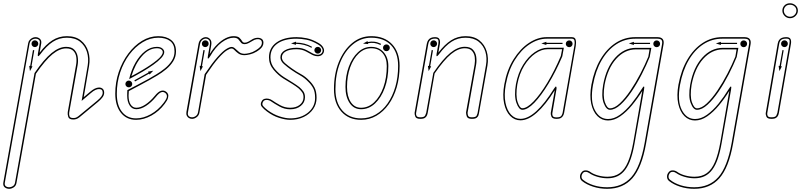

<svg xmlns="http://www.w3.org/2000/svg" viewBox="-45 -728 4907 1176"><path d="M11.5 428.5Q-5 428.5 -16.5 418.8Q-28 409 -24.5 389.5L127.5 -463Q129.5 -475 136.8 -483.2Q144 -491.5 153.5 -496Q163 -500.5 172 -500.5Q188 -500.5 199.2 -490.5Q210.5 -480.5 207.5 -461.5L197.5 -405Q236 -456 276 -481.2Q316 -506.5 364.5 -506.5Q417.5 -506.5 450.2 -480.5Q483 -454.5 495.8 -412.8Q508.5 -371 500.5 -324.5L468 -133L505.5 -164.5Q513.5 -171.5 520.8 -176.5Q528 -181.5 535 -185Q542 -188.5 548.8 -190.2Q555.5 -192 561.5 -192Q575.5 -192 584.2 -184Q593 -176 593 -160Q593 -146 583.5 -132.8Q574 -119.5 555.5 -104L442 -10Q431 -1.5 422.2 1.2Q413.5 4 404 4Q378 4 373 -12.2Q368 -28.5 370 -41.5L421 -330.5Q425.5 -354.5 422.2 -377.8Q419 -401 404.5 -416.2Q390 -431.5 360 -431.5Q320.5 -431.5 276.5 -395.8Q232.5 -360 175 -276.5L56 392Q53 410.5 39 419.5Q25 428.5 11.5 428.5ZM11.5 419Q23 419 33.8 412Q44.5 405 47 391L166.5 -280.5Q224.5 -365.5 271 -403.2Q317.5 -441 360 -441Q394 -441 410.5 -423.2Q427 -405.5 431 -379.8Q435 -354 430.5 -329.5L379 -40Q377 -28 380.5 -16.5Q384 -5 404 -5Q412.5 -5 419.5 -7.2Q426.5 -9.5 436 -17L550 -111Q567.5 -125.5 575.8 -137.2Q584 -149 584 -160Q584 -172 578.5 -177.2Q573 -182.5 561.5 -182.5Q551 -182.5 538.8 -176.8Q526.5 -171 511 -157.5L455 -110L492 -326Q499.5 -371 487.5 -410Q475.5 -449 444.8 -473Q414 -497 364.5 -497Q317.5 -497 278.8 -472Q240 -447 201 -394.5Q192.5 -383.5 188.8 -384Q185 -384.5 187 -398L198.5 -463.5Q201 -477.5 193.2 -484.2Q185.5 -491 172 -491Q164.5 -491 156.8 -487.8Q149 -484.5 143.5 -478Q138 -471.5 136 -461.5L-15.5 391Q-18 405.5 -10 412.2Q-2 419 11.5 419ZM138.5 -292.5 134 -324.5 140 -324 157 -421.5 165 -420 148 -322.5 154 -321.5ZM168.5 -439.5Q160 -439.5 154 -445.5Q148 -451.5 148 -460Q148 -469 154 -475Q160 -481 168.5 -481Q177 -481 183.2 -475Q189.5 -469 189.5 -460Q189.5 -451.5 183.2 -445.5Q177 -439.5 168.5 -439.5Z M788.5 6Q730 6 695.5 -37.2Q661 -80.5 661 -154.5Q661 -223.5 682.2 -286.8Q703.5 -350 740.5 -399.5Q777.5 -449 824.8 -477.8Q872 -506.5 924.5 -506.5Q973 -506.5 1003 -483Q1033 -459.5 1033 -413.5Q1033 -380 1015.8 -352.5Q998.5 -325 972.2 -303.5Q946 -282 918.2 -265.5Q890.5 -249 869 -237Q841.5 -221.5 806 -202.8Q770.5 -184 744 -170Q742.5 -156 742.5 -141.5Q742.5 -108 755.2 -88Q768 -68 790 -68Q815.5 -68 845 -87.2Q874.5 -106.5 902 -139.5Q924 -167 941.5 -171.8Q959 -176.5 972 -166.5Q980 -161.5 984 -152Q988 -142.5 984 -127.8Q980 -113 963.5 -91.5Q930 -46.5 882.5 -20.2Q835 6 788.5 6ZM788.5 -3Q833 -3 878.2 -28.2Q923.5 -53.5 956.5 -97Q978.5 -125.5 977.5 -139Q976.5 -152.5 966.5 -159Q956 -167.5 942.5 -163Q929 -158.5 909 -133.5Q880.5 -99.5 849.2 -79.2Q818 -59 790 -59Q764 -59 749 -82.2Q734 -105.5 734 -141.5Q734 -150 734.2 -158.8Q734.5 -167.5 735 -176Q762 -190 799 -209.5Q836 -229 864.5 -244.5Q885.5 -256.5 912.8 -272.8Q940 -289 965.5 -309.8Q991 -330.5 1007.5 -356.2Q1024 -382 1024 -413.5Q1024 -456 997.2 -476.5Q970.5 -497 924.5 -497Q874.5 -497 828.8 -469.2Q783 -441.5 747.2 -393.8Q711.5 -346 691 -284.2Q670.5 -222.5 670.5 -154.5Q670.5 -83 702.2 -43Q734 -3 788.5 -3ZM744 -193Q735.5 -193 729.2 -199Q723 -205 723 -213.5Q723 -222 729.2 -228.2Q735.5 -234.5 744 -234.5Q752.5 -234.5 758.8 -228.2Q765 -222 765 -213.5Q765 -205 758.8 -199Q752.5 -193 744 -193ZM782 -229 778 -236 864.5 -284 861.5 -289 894 -295 871 -271.5 868.5 -277ZM746 -243.5Q759 -299 784.5 -343.8Q810 -388.5 844 -414.8Q878 -441 916 -441Q937.5 -441 949.2 -431.2Q961 -421.5 961 -409Q961 -393 942.8 -373Q924.5 -353 894.5 -331.8Q864.5 -310.5 830 -290Q809.5 -278 787.5 -266Q765.5 -254 746 -243.5ZM760 -261.5Q776 -270 792.8 -279.2Q809.5 -288.5 825.5 -298Q877 -328 914.5 -358.2Q952 -388.5 952 -409Q952 -418 943 -425.2Q934 -432.5 916 -432.5Q866.5 -432.5 824.2 -384Q782 -335.5 760 -261.5Z M1131.5 0Q1121 0 1112.2 -5Q1103.5 -10 1099 -19.8Q1094.5 -29.5 1097 -43L1171 -459Q1174.5 -479 1188 -489.8Q1201.5 -500.5 1215.5 -500.5Q1230.5 -500.5 1241.8 -488.2Q1253 -476 1249 -452.5L1239.5 -397Q1262 -433 1287 -457.2Q1312 -481.5 1337.2 -494Q1362.5 -506.5 1385.5 -506.5Q1411 -506.5 1421.5 -496.5Q1432 -486.5 1437.5 -476.5Q1443 -466.5 1454 -466.5Q1464 -466.5 1476 -472.8Q1488 -479 1495 -484Q1510.5 -494.5 1527.5 -496.2Q1544.5 -498 1556.5 -490.8Q1568.5 -483.5 1568.5 -466.5Q1568.5 -454.5 1562.8 -444.5Q1557 -434.5 1547.2 -426.5Q1537.5 -418.5 1526 -411.5Q1507 -400 1486 -395Q1465 -390 1452.5 -390Q1430 -390 1415.5 -400.2Q1401 -410.5 1391.5 -420.8Q1382 -431 1373.5 -431Q1363 -431 1343.5 -418.8Q1324 -406.5 1293.2 -372Q1262.5 -337.5 1217.5 -270L1177 -41.5Q1174.5 -21.5 1160.2 -10.8Q1146 0 1131.5 0ZM1131.5 -9.5Q1143.5 -9.5 1154.8 -17.8Q1166 -26 1168.5 -43L1208.5 -273.5Q1255 -342.5 1287.2 -378.5Q1319.5 -414.5 1340.5 -427.5Q1361.5 -440.5 1373.5 -440.5Q1385 -440.5 1395.8 -430Q1406.5 -419.5 1419.8 -409Q1433 -398.5 1452.5 -398.5Q1464 -398.5 1483.5 -403.2Q1503 -408 1521 -419.5Q1538 -429.5 1548.5 -440.5Q1559 -451.5 1559 -466.5Q1559 -479 1550 -484.2Q1541 -489.5 1527.5 -487.8Q1514 -486 1500.5 -477Q1493 -472 1479.2 -464.8Q1465.5 -457.5 1454 -457.5Q1438 -457.5 1430.8 -467.5Q1423.5 -477.5 1414.8 -487.2Q1406 -497 1385.5 -497Q1352 -497 1313.2 -468.5Q1274.5 -440 1242 -383Q1233 -368.5 1229.2 -369.2Q1225.5 -370 1228.5 -385.5L1240.5 -454Q1244 -473.5 1235.5 -482.5Q1227 -491.5 1215.5 -491.5Q1204 -491.5 1193.5 -483Q1183 -474.5 1180 -457.5L1106.5 -41.5Q1103 -25 1110.8 -17.2Q1118.5 -9.5 1131.5 -9.5ZM1182.5 -292.5 1178 -324.5 1184 -324 1201 -421.5 1209 -420 1192 -322.5 1198 -321.5ZM1212 -439.5Q1203.5 -439.5 1197.5 -445.5Q1191.5 -451.5 1191.5 -460Q1191.5 -469 1197.5 -475Q1203.5 -481 1212 -481Q1221 -481 1227 -475Q1233 -469 1233 -460Q1233 -451.5 1227 -445.5Q1221 -439.5 1212 -439.5Z M1732.5 6Q1703.5 6 1664.2 -6.2Q1625 -18.5 1589 -46Q1571.5 -59 1558.8 -74Q1546 -89 1558.5 -109Q1564 -119 1575.2 -122.5Q1586.5 -126 1599.8 -123.2Q1613 -120.5 1624.5 -112Q1640.5 -100.5 1670 -84.2Q1699.5 -68 1732.5 -68Q1769.5 -68 1791.8 -86.5Q1814 -105 1814 -132.5Q1814 -151.5 1804.8 -164Q1795.5 -176.5 1782.5 -188Q1768 -199.5 1743.8 -214.8Q1719.5 -230 1690 -247.5Q1659.5 -266.5 1631 -300Q1602.5 -333.5 1602.5 -376.5Q1602.5 -434.5 1648.2 -467.5Q1694 -500.5 1771.5 -500.5Q1800 -500.5 1833.5 -493.8Q1867 -487 1906 -464.5Q1928 -452 1936.2 -434.2Q1944.5 -416.5 1934.5 -400.5Q1925.5 -386 1907 -384Q1888.5 -382 1868.5 -391.5Q1856 -398.5 1830 -412.5Q1804 -426.5 1771.5 -426.5Q1729 -426.5 1705.2 -413Q1681.5 -399.5 1681.5 -376.5Q1681.5 -358 1700.8 -341.2Q1720 -324.5 1743 -308.5Q1771 -288.5 1798.2 -274Q1825.5 -259.5 1849 -234.5Q1868 -216.5 1881 -192.5Q1894 -168.5 1894 -128.5Q1894 -90 1872.8 -59.5Q1851.5 -29 1815 -11.5Q1778.5 6 1732.5 6ZM1732.5 -3Q1798.5 -3 1841.8 -38.5Q1885 -74 1885 -128.5Q1885 -166.5 1873 -188.5Q1861 -210.5 1842.5 -228Q1820 -251.5 1793.5 -266.2Q1767 -281 1738 -301Q1715 -317 1693.8 -335.8Q1672.5 -354.5 1672.5 -376.5Q1672.5 -404 1699.8 -419.8Q1727 -435.5 1771.5 -435.5Q1806 -435.5 1833.2 -421Q1860.5 -406.5 1872.5 -399.5Q1890 -391.5 1905 -392.8Q1920 -394 1927 -405Q1935 -418 1927.8 -431.8Q1920.5 -445.5 1901.5 -456.5Q1864 -478.5 1831.8 -484.8Q1799.5 -491 1771.5 -491Q1696 -491 1653.8 -460.8Q1611.5 -430.5 1611.5 -376.5Q1611.5 -336.5 1638.2 -305.2Q1665 -274 1694.5 -255.5Q1724 -237.5 1748.5 -222Q1773 -206.5 1788.5 -194.5Q1802 -183 1812.5 -168.8Q1823 -154.5 1823 -132.5Q1823 -100.5 1797.5 -79.5Q1772 -58.5 1732.5 -58.5Q1697.5 -58.5 1666.2 -76Q1635 -93.5 1618.5 -105Q1604 -116 1588.2 -116Q1572.5 -116 1566.5 -105Q1557 -89.5 1567 -78Q1577 -66.5 1594.5 -53Q1630 -27 1667.2 -15Q1704.5 -3 1732.5 -3ZM1863 -435Q1841.5 -447 1817.2 -453Q1793 -459 1768 -459.5V-453.5L1737.5 -462L1768.5 -473L1768 -467Q1821 -467 1866 -441.5ZM1901.5 -399.5Q1893 -399.5 1886.8 -405.8Q1880.5 -412 1880.5 -420.5Q1880.5 -429 1886.8 -435Q1893 -441 1901.5 -441Q1910 -441 1916 -435Q1922 -429 1922 -420.5Q1922 -412 1916 -405.8Q1910 -399.5 1901.5 -399.5Z M2166.5 6Q2090.5 6 2045.5 -45Q2000.5 -96 2000.5 -182Q2000.5 -274.5 2030.2 -347.8Q2060 -421 2111.5 -463.8Q2163 -506.5 2228.5 -506.5Q2309 -506.5 2355.8 -457.8Q2402.5 -409 2402.5 -324.5Q2402.5 -254 2385 -193.8Q2367.5 -133.5 2335.5 -88.8Q2303.5 -44 2260.5 -19Q2217.5 6 2166.5 6ZM2166.5 -3Q2215.5 -3 2257 -27Q2298.5 -51 2329 -94.5Q2359.5 -138 2376.5 -196.5Q2393.5 -255 2393.5 -324.5Q2393.5 -406 2349.8 -451.5Q2306 -497 2228.5 -497Q2166 -497 2116.2 -456Q2066.5 -415 2038 -343.8Q2009.5 -272.5 2009.5 -182Q2009.5 -99 2051.8 -51Q2094 -3 2166.5 -3ZM2166.5 -59Q2122 -59 2096.5 -97Q2071 -135 2071 -195.5Q2071 -264 2091.5 -319.5Q2112 -375 2147.8 -408Q2183.5 -441 2228.5 -441Q2276 -441 2304.8 -408.2Q2333.5 -375.5 2333.5 -323.5Q2333.5 -249.5 2311.8 -189.8Q2290 -130 2252.2 -94.5Q2214.5 -59 2166.5 -59ZM2166.5 -68Q2211.5 -68 2247 -101.8Q2282.5 -135.5 2303.2 -193.2Q2324 -251 2324 -323.5Q2324 -373 2298.5 -402.8Q2273 -432.5 2228.5 -432.5Q2186.5 -432.5 2153 -401.2Q2119.5 -370 2100 -316.2Q2080.5 -262.5 2080.5 -195.5Q2080.5 -137.5 2103.5 -102.8Q2126.5 -68 2166.5 -68ZM2178.5 -461 2206.5 -476.5 2207 -470.5Q2229 -475 2248.5 -472.5Q2268 -470 2289 -459.5L2285.5 -452.5Q2264.5 -462.5 2247 -464.8Q2229.5 -467 2208.5 -463L2210.5 -458ZM2322 -414.5Q2313 -414.5 2307 -420.5Q2301 -426.5 2301 -435Q2301 -444 2307 -450Q2313 -456 2322 -456Q2330.5 -456 2336.5 -450Q2342.5 -444 2342.5 -435Q2342.5 -426.5 2336.5 -420.5Q2330.5 -414.5 2322 -414.5Z M2530 0Q2503.5 0 2498.5 -14.5Q2493.5 -29 2494.5 -37L2569 -459.5Q2571.5 -472.5 2577.5 -481.8Q2583.5 -491 2594 -495.8Q2604.5 -500.5 2619.5 -500.5Q2640 -500.5 2646.2 -488.5Q2652.5 -476.5 2649 -457.5L2640 -405.5Q2678.5 -456 2718.2 -481.2Q2758 -506.5 2806.5 -506.5Q2858.5 -506.5 2891 -480.8Q2923.5 -455 2936 -413.8Q2948.5 -372.5 2940.5 -326L2888.5 -33.5Q2888 -30 2885.8 -22Q2883.5 -14 2874.8 -7Q2866 0 2845 0Q2819 0 2814 -15Q2809 -30 2809.5 -39.5L2862 -332.5Q2866 -356 2862.8 -379Q2859.5 -402 2845.2 -417.2Q2831 -432.5 2801.5 -432.5Q2762 -432.5 2718.2 -397Q2674.5 -361.5 2617 -278L2574.5 -35.5Q2574 -32 2571.2 -23.5Q2568.5 -15 2559.5 -7.5Q2550.5 0 2530 0ZM2530 -9.5Q2554 -9.5 2559.2 -20.8Q2564.5 -32 2565.5 -37L2609 -281.5Q2667 -366.5 2713 -404Q2759 -441.5 2801.5 -441.5Q2835 -441.5 2851.5 -424Q2868 -406.5 2871.8 -380.8Q2875.5 -355 2871 -330.5L2819 -38Q2818.5 -30 2822 -19.8Q2825.5 -9.5 2845 -9.5Q2869.5 -9.5 2874.2 -19.5Q2879 -29.5 2880 -34.5L2931.5 -328Q2939.5 -372.5 2928 -411Q2916.5 -449.5 2886 -473.2Q2855.5 -497 2806.5 -497Q2759 -497 2720.8 -472.5Q2682.5 -448 2644 -396Q2624.5 -370.5 2629 -397.5L2640 -459Q2642.5 -476 2638.8 -483.8Q2635 -491.5 2619.5 -491.5Q2606.5 -491.5 2598 -487.8Q2589.5 -484 2584.8 -476.5Q2580 -469 2578 -457.5L2503.5 -35.5Q2502 -28 2506 -18.8Q2510 -9.5 2530 -9.5ZM2580.5 -292.5 2576 -324.5 2582 -324 2599 -421.5 2607 -420 2590 -322.5 2596 -321.5ZM2611 -439.5Q2602.5 -439.5 2596.5 -445.5Q2590.5 -451.5 2590.5 -460Q2590.5 -469 2596.5 -475Q2602.5 -481 2611 -481Q2619.5 -481 2625.8 -475Q2632 -469 2632 -460Q2632 -451.5 2625.8 -445.5Q2619.5 -439.5 2611 -439.5Z M3143 9Q3106.5 9 3079.8 -18.2Q3053 -45.5 3042.5 -95.2Q3032 -145 3044 -212Q3060 -300.5 3100.8 -365.2Q3141.5 -430 3195 -465.2Q3248.5 -500.5 3303.5 -500.5H3457Q3477.5 -500.5 3481.2 -483.8Q3485 -467 3481.5 -446.5L3410 -35.5Q3409.5 -32 3406.2 -23.5Q3403 -15 3393.5 -7.5Q3384 0 3363.5 0Q3337.5 0 3332.2 -14.5Q3327 -29 3328.5 -37L3353 -175.5Q3296 -84.5 3243 -37.8Q3190 9 3143 9ZM3143 0Q3188 0 3239.8 -46.8Q3291.5 -93.5 3349 -186Q3359 -202 3362 -196.8Q3365 -191.5 3363.5 -183L3338 -35Q3336.5 -28 3340.2 -18.5Q3344 -9 3363.5 -9Q3388.5 -9 3394.5 -20.5Q3400.5 -32 3401 -37L3473 -448Q3476.5 -467 3473.8 -479Q3471 -491 3457 -491H3303.5Q3250.5 -491 3198.8 -457Q3147 -423 3108 -360.2Q3069 -297.5 3053 -210.5Q3041.5 -146 3051 -98.8Q3060.5 -51.5 3085 -25.8Q3109.5 0 3143 0ZM3154.5 -55.5Q3133 -55.5 3118 -98.2Q3103 -141 3115 -212Q3128 -281 3159 -331Q3190 -381 3230 -408.2Q3270 -435.5 3308 -435.5H3408.5L3399 -382.5Q3359.5 -290 3314.5 -215.8Q3269.5 -141.5 3227.8 -98.5Q3186 -55.5 3154.5 -55.5ZM3154.5 -65Q3183 -65 3223.2 -106.8Q3263.5 -148.5 3307.2 -220.8Q3351 -293 3390 -385L3398 -426.5H3308Q3272 -426.5 3234 -400.5Q3196 -374.5 3166 -326Q3136 -277.5 3123.5 -210.5Q3112.5 -142.5 3125.2 -103.8Q3138 -65 3154.5 -65ZM3301.5 -452.5 3270.5 -462 3301.5 -472V-466H3400.5V-458.5H3301.5ZM3441.5 -439Q3433 -439 3426.8 -445Q3420.5 -451 3420.5 -459.5Q3420.5 -468.5 3426.8 -474.5Q3433 -480.5 3441.5 -480.5Q3450 -480.5 3456 -474.5Q3462 -468.5 3462 -459.5Q3462 -451 3456 -445Q3450 -439 3441.5 -439Z M3674 428.5Q3628.5 428.5 3588 415.5Q3547.5 402.5 3520.5 381Q3508 371 3507.5 355Q3507 339 3518 326.5Q3526.5 315.5 3541.5 315.5Q3556.5 315.5 3569.5 324.5Q3588.5 338.5 3617.5 346.5Q3646.5 354.5 3676 354.5Q3721 354.5 3751.2 332.5Q3781.5 310.5 3801.2 264Q3821 217.5 3834 144L3889 -171Q3860.5 -125 3826.2 -83.5Q3792 -42 3754.5 -16Q3717 10 3679 10Q3641.5 10 3614.2 -16.8Q3587 -43.5 3576.2 -92.8Q3565.5 -142 3577.5 -209.5Q3594 -298.5 3632.5 -363.8Q3671 -429 3725.8 -464.8Q3780.5 -500.5 3845.5 -500.5H3982.5Q4006 -500 4014.5 -488Q4023 -476 4019 -455.5L3912 151.5Q3886 298.5 3828.5 363.5Q3771 428.5 3674 428.5ZM3674 419Q3767 419 3822 356.8Q3877 294.5 3903 150L4010 -457.5Q4013 -474.5 4007.2 -482.5Q4001.5 -490.5 3982.5 -491H3845.5Q3782.5 -491 3729.8 -456.8Q3677 -422.5 3640 -359Q3603 -295.5 3587 -207.5Q3569.5 -109.5 3598.2 -54.2Q3627 1 3679 1Q3716 1 3752.5 -25.2Q3789 -51.5 3822.8 -93.2Q3856.5 -135 3884.5 -181Q3895.5 -199.5 3899.2 -198.2Q3903 -197 3899.5 -178L3842.5 145.5Q3833 201.5 3819 242.8Q3805 284 3785.2 310.8Q3765.5 337.5 3738.5 350.8Q3711.5 364 3676 364Q3645.5 364 3615 355.2Q3584.5 346.5 3564 332Q3553.5 324.5 3542.2 324.5Q3531 324.5 3525 332Q3516.5 343 3516.8 354.8Q3517 366.5 3526.5 373.5Q3552 394.5 3591 406.8Q3630 419 3674 419ZM3691 -55.5Q3668 -55.5 3652.5 -96.8Q3637 -138 3649.5 -209.5Q3668.5 -314 3723.2 -374.5Q3778 -435 3850 -435H3944.5L3934.5 -379Q3914.5 -329.5 3885.8 -273.2Q3857 -217 3823.5 -167.5Q3790 -118 3755.8 -86.8Q3721.5 -55.5 3691 -55.5ZM3691 -64.5Q3719 -64.5 3751.5 -95Q3784 -125.5 3816.5 -173.8Q3849 -222 3877.5 -277Q3906 -332 3926 -381L3933.5 -425.5H3850Q3781.5 -425.5 3729.2 -367.5Q3677 -309.5 3658 -208Q3647 -139.5 3660 -102Q3673 -64.5 3691 -64.5ZM3837.5 -452.5 3806.5 -462 3837.5 -472V-466H3936.5V-458.5H3837.5ZM3977 -439Q3968.5 -439 3962.5 -445Q3956.5 -451 3956.5 -459.5Q3956.5 -468.5 3962.5 -474.5Q3968.5 -480.5 3977 -480.5Q3986 -480.5 3992 -474.5Q3998 -468.5 3998 -459.5Q3998 -451 3992 -445Q3986 -439 3977 -439Z M4207 428.5Q4161.5 428.5 4121 415.5Q4080.5 402.5 4053.5 381Q4041 371 4040.5 355Q4040 339 4051 326.5Q4059.5 315.5 4074.5 315.5Q4089.5 315.5 4102.5 324.5Q4121.5 338.5 4150.5 346.5Q4179.5 354.5 4209 354.5Q4254 354.5 4284.2 332.5Q4314.5 310.5 4334.2 264Q4354 217.5 4367 144L4422 -171Q4393.5 -125 4359.2 -83.5Q4325 -42 4287.5 -16Q4250 10 4212 10Q4174.5 10 4147.2 -16.8Q4120 -43.5 4109.2 -92.8Q4098.5 -142 4110.5 -209.5Q4127 -298.5 4165.5 -363.8Q4204 -429 4258.8 -464.8Q4313.5 -500.5 4378.5 -500.5H4515.5Q4539 -500 4547.5 -488Q4556 -476 4552 -455.5L4445 151.5Q4419 298.5 4361.5 363.5Q4304 428.5 4207 428.5ZM4207 419Q4300 419 4355 356.8Q4410 294.5 4436 150L4543 -457.5Q4546 -474.5 4540.2 -482.5Q4534.5 -490.5 4515.5 -491H4378.5Q4315.5 -491 4262.8 -456.8Q4210 -422.5 4173 -359Q4136 -295.5 4120 -207.5Q4102.5 -109.5 4131.2 -54.2Q4160 1 4212 1Q4249 1 4285.5 -25.2Q4322 -51.5 4355.8 -93.2Q4389.5 -135 4417.5 -181Q4428.5 -199.5 4432.2 -198.2Q4436 -197 4432.5 -178L4375.5 145.5Q4366 201.5 4352 242.8Q4338 284 4318.2 310.8Q4298.5 337.5 4271.5 350.8Q4244.5 364 4209 364Q4178.5 364 4148 355.2Q4117.5 346.5 4097 332Q4086.5 324.5 4075.2 324.5Q4064 324.5 4058 332Q4049.5 343 4049.8 354.8Q4050 366.5 4059.5 373.5Q4085 394.5 4124 406.8Q4163 419 4207 419ZM4224 -55.5Q4201 -55.5 4185.5 -96.8Q4170 -138 4182.5 -209.5Q4201.5 -314 4256.2 -374.5Q4311 -435 4383 -435H4477.5L4467.5 -379Q4447.5 -329.5 4418.8 -273.2Q4390 -217 4356.5 -167.5Q4323 -118 4288.8 -86.8Q4254.5 -55.5 4224 -55.5ZM4224 -64.5Q4252 -64.5 4284.5 -95Q4317 -125.5 4349.5 -173.8Q4382 -222 4410.5 -277Q4439 -332 4459 -381L4466.5 -425.5H4383Q4314.5 -425.5 4262.2 -367.5Q4210 -309.5 4191 -208Q4180 -139.5 4193 -102Q4206 -64.5 4224 -64.5ZM4370.5 -452.5 4339.5 -462 4370.5 -472V-466H4469.5V-458.5H4370.5ZM4510 -439Q4501.5 -439 4495.5 -445Q4489.5 -451 4489.5 -459.5Q4489.5 -468.5 4495.5 -474.5Q4501.5 -480.5 4510 -480.5Q4519 -480.5 4525 -474.5Q4531 -468.5 4531 -459.5Q4531 -451 4525 -445Q4519 -439 4510 -439Z M4680 0Q4654.5 0 4649 -14Q4643.5 -28 4645.5 -37.5L4718.5 -461Q4721 -474.5 4727.2 -483.2Q4733.5 -492 4744.2 -496.2Q4755 -500.5 4770.5 -500.5Q4791 -500.5 4796.8 -489.2Q4802.5 -478 4799.5 -459.5L4725.5 -35.5Q4725 -32 4722.2 -23.5Q4719.5 -15 4710.2 -7.5Q4701 0 4680 0ZM4680 -9.5Q4705 -9.5 4710.2 -20.8Q4715.5 -32 4716.5 -37L4790.5 -460.5Q4793.5 -478 4789.5 -484.8Q4785.5 -491.5 4770.5 -491.5Q4757 -491.5 4748.2 -488.5Q4739.5 -485.5 4734.5 -478.5Q4729.5 -471.5 4727.5 -459.5L4654.5 -35Q4653 -28 4656.8 -18.8Q4660.5 -9.5 4680 -9.5ZM4729 -292.5 4724 -324.5 4730 -324 4747.5 -421.5 4755 -420 4738 -322.5 4744 -321.5ZM4760 -439.5Q4751 -439.5 4745 -445.5Q4739 -451.5 4739 -460Q4739 -469 4745 -475Q4751 -481 4760 -481Q4768.5 -481 4774.5 -475Q4780.5 -469 4780.5 -460Q4780.5 -451.5 4774.5 -445.5Q4768.5 -439.5 4760 -439.5ZM4794 -616.5Q4774.5 -616.5 4760.8 -630.5Q4747 -644.5 4747 -663Q4747 -681 4759.8 -694.5Q4772.5 -708 4794 -708Q4812.5 -708 4827.2 -695.5Q4842 -683 4842 -663Q4842 -644.5 4827.8 -630.5Q4813.5 -616.5 4794 -616.5ZM4794 -625.5Q4810 -625.5 4821.5 -636.8Q4833 -648 4833 -663Q4833 -679 4821.5 -689Q4810 -699 4794 -699Q4776 -699 4766 -688.2Q4756 -677.5 4756 -663Q4756 -648 4767 -636.8Q4778 -625.5 4794 -625.5Z"/></svg>

Font: Edu AU VIC WA NT Arrows
Style: Regular
Weight: 400
Designer: Tina and Corey Anderson, Eben Sorkin, Mirko Velimirovic
Foundry: Google for Education
Version: Version 1.001